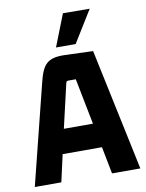

<svg xmlns="http://www.w3.org/2000/svg" viewBox="-91 -897 731 962"><g transform="rotate(-10 274.0 -416.5)"><path d="M544 0 413 -620 272 -625C182 -628 156 -600 134 -508L7 0H142L173 -138H373L400 0ZM252 -482C254 -492 256 -496 266 -496H303L349 -262H201ZM233 -670H333L433 -832L297 -833Z"/></g></svg>

Font: Gemini
Style: Regular
Weight: 700
Designer: Pushpananda Ekanayake, Sol Matas, Kosala Senevirathne
Foundry: Mooniak
Version: Version 1.000;PS 1.0;hotconv 1.0.86;makeotf.lib2.5.63406